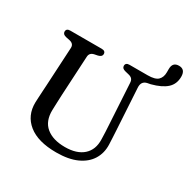

<svg xmlns="http://www.w3.org/2000/svg" viewBox="-189 -1029 1208 1222"><g transform="rotate(30 415.0 -417.5)"><path d="M585 -293.5 567 -603Q566 -621.5 557 -631Q548 -640.5 530 -644.5L505.5 -650.5Q478 -657 478 -676.5Q478 -700 506.5 -700H639.5Q694.5 -700 715.2 -720.5Q736 -741 736 -777.5V-801.5Q736 -852.5 783 -852.5Q829.5 -852.5 829.5 -798.5Q829.5 -745 793.8 -712.2Q758 -679.5 685.5 -660.5L662.5 -656Q621 -647 624.5 -599.5L642.5 -294.5Q644 -269 645.2 -244.8Q646.5 -220.5 647.5 -194.5Q649.5 -133.5 620 -85.8Q590.5 -38 530.5 -10.8Q470.5 16.5 380 16.5Q246 16.5 175.5 -40.2Q105 -97 107 -193.5Q107.5 -208.5 108.8 -232.2Q110 -256 111.5 -280.5Q113 -305 114 -321.5L129.5 -607.5Q130.5 -638.5 94.5 -645.5L70 -650.5Q42.5 -656.5 42.5 -676.5Q42.5 -700 71 -700H302Q330.5 -700 330.5 -676.5Q330.5 -657.5 303 -650.5L278 -645.5Q246.5 -638.5 245 -608.5L229.5 -321.5Q227.5 -286 226.8 -257.2Q226 -228.5 225 -205.5Q223 -123.5 272.8 -82.2Q322.5 -41 411 -41Q498 -41 544.8 -83Q591.5 -125 589 -199.5Q588.5 -231.5 587.2 -253Q586 -274.5 585 -293.5Z"/></g></svg>

Font: Fraunces 9pt Soft
Style: Regular
Weight: 400
Version: Version 1.000;[0bf87f6ff]